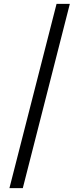

<svg xmlns="http://www.w3.org/2000/svg" viewBox="-20 -801 412 998"><path d="M343 -781 98.5 177H29L274 -781Z"/></svg>

Font: Merriweather 72pt Medium
Style: Regular
Weight: 500
Version: Version 2.100